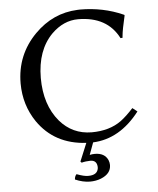

<svg xmlns="http://www.w3.org/2000/svg" viewBox="-58 -708 793 961"><g transform="rotate(-5 338.5 -227.0)"><path d="M367.2 100.1Q340.8 100.6 321.8 106L315.9 100.1L353.5 9.3Q194.8 0.5 110.8 -120.6Q52.2 -206.5 51.8 -314.9Q51.8 -459 151.9 -560.1Q243.2 -652.3 366.7 -657.7Q374 -658.2 379.9 -658.2Q496.1 -658.2 595.7 -613.8Q597.7 -612.8 598.1 -612.8L600.1 -609.9Q583.5 -539.6 580.6 -506.8Q580.1 -502.4 580.1 -499L569.8 -498Q512.2 -610.4 366.2 -610.8Q293 -610.8 232.9 -551.8Q155.3 -473.6 154.8 -334Q154.8 -198.7 225.6 -114.7Q288.6 -41.5 384.8 -41Q475.1 -41 534.7 -84.5Q564 -106.4 598.1 -144L622.1 -125Q522.5 3.9 387.7 9.8L365.2 70.8Q377.9 67.9 391.1 67.9Q440.4 67.9 457 105.5Q461.9 117.7 461.9 129.9Q461.9 173.8 410.2 194.3Q384.8 204.1 355 204.1Q318.8 203.6 280.8 187Q281.7 170.4 291 161.1Q328.6 175.3 349.1 174.8Q394 174.8 399.4 142.1Q399.9 138.2 399.9 134.8Q398.4 101.1 367.2 100.1Z"/></g></svg>

Font: Linux Biolinum Capitals O
Style: Small Caps
Weight: 400
Designer: Philipp H. Poll
Foundry: Philipp H. Poll
Version: Version 1.0.4